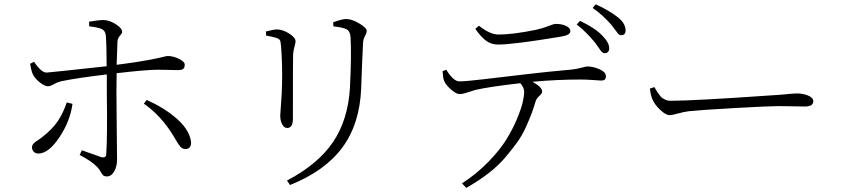

<svg xmlns="http://www.w3.org/2000/svg" viewBox="-20 -831 4020 917"><path d="M298.8 -341.8 326.2 -335Q315.4 -252.9 263.7 -175.3Q211.9 -97.7 163.1 -97.7Q149.4 -97.7 141.1 -106.4Q132.8 -115.2 132.8 -127Q132.8 -132.8 134.8 -137.2Q136.7 -141.6 141.6 -146.5Q146.5 -151.4 150.4 -154.3Q154.3 -157.2 164.1 -163.6Q173.8 -169.9 178.7 -173.8Q230.5 -213.9 256.3 -252.9Q282.2 -292 298.8 -341.8ZM406.2 -705.1 405.3 -727.5Q452.1 -735.4 476.6 -735.4Q505.9 -733.4 534.7 -714.4Q563.5 -695.3 563.5 -678.7Q563.5 -671.9 552.7 -660.2Q542 -648.4 541 -632.8Q538.1 -557.6 537.1 -521.5Q629.9 -533.2 686.5 -543.9Q743.2 -554.7 758.8 -559.1Q774.4 -563.5 781.2 -563.5Q807.6 -563.5 835 -549.8Q862.3 -536.1 862.3 -522.5Q862.3 -507.8 855 -502Q847.7 -496.1 829.1 -496.1Q816.4 -496.1 785.6 -497.1Q754.9 -498 733.4 -498Q680.7 -498 537.1 -481.4Q536.1 -447.3 536.1 -387.7Q536.1 -347.7 537.6 -211.4Q539.1 -75.2 539.1 -68.4Q539.1 -36.1 525.4 -12.2Q511.7 11.7 490.2 11.7Q478.5 11.7 473.1 6.8Q467.8 2 460.9 -10.3Q454.1 -22.5 446.3 -31.2Q418 -61.5 360.4 -90.8L371.1 -113.3Q463.9 -80.1 464.8 -80.1Q486.3 -76.2 487.3 -92.8Q493.2 -175.8 490.2 -389.6V-475.6Q351.6 -459 279.3 -444.3Q257.8 -440.4 238.8 -429.7Q219.7 -418.9 209 -418.9Q194.3 -418.9 171.9 -436Q149.4 -453.1 137.7 -474.6Q129.9 -489.3 124 -526.4L142.6 -536.1Q177.7 -483.4 203.1 -484.4Q210.9 -484.4 489.3 -514.6Q489.3 -610.4 485.4 -661.1Q483.4 -683.6 466.8 -691.9Q450.2 -700.2 406.2 -705.1ZM667 -335.9 680.7 -353.5Q760.7 -318.4 819.8 -268.1Q878.9 -217.8 890.6 -164.1Q895.5 -143.6 888.7 -131.3Q881.8 -119.1 866.2 -119.1Q858.4 -119.1 852.1 -122.1Q845.7 -125 839.8 -132.3Q834 -139.6 830.1 -145.5Q826.2 -151.4 819.3 -163.6Q812.5 -175.8 808.6 -181.6Q749 -279.3 667 -335.9Z M1705.1 -410.2Q1698.2 -238.3 1614.7 -126Q1531.2 -13.7 1365.2 52.7L1350.6 31.2Q1498 -45.9 1570.3 -152.3Q1642.6 -258.8 1651.4 -413.1Q1659.2 -565.4 1654.3 -653.3Q1652.3 -682.6 1634.8 -691.4Q1617.2 -700.2 1572.3 -705.1L1571.3 -724.6Q1614.3 -740.2 1632.8 -740.2Q1660.2 -740.2 1695.8 -719.2Q1731.4 -698.2 1731.4 -683.6Q1731.4 -673.8 1723.1 -658.7Q1714.8 -643.6 1713.9 -626Q1711.9 -595.7 1709 -517.6Q1706.1 -439.5 1705.1 -410.2ZM1301.8 -649.4Q1289.1 -654.3 1251 -661.1L1250 -680.7Q1287.1 -690.4 1302.7 -690.4Q1330.1 -690.4 1360.8 -670.9Q1391.6 -651.4 1391.6 -633.8Q1391.6 -627 1386.7 -609.4Q1381.8 -591.8 1379.9 -572.3Q1378.9 -561.5 1378.9 -263.7Q1378.9 -219.7 1351.6 -219.7Q1336.9 -219.7 1327.6 -237.3Q1318.4 -254.9 1318.4 -279.3Q1318.4 -289.1 1322.3 -336.4Q1326.2 -383.8 1327.1 -431.6Q1329.1 -525.4 1322.3 -610.4Q1321.3 -624 1319.8 -630.9Q1318.4 -637.7 1314.5 -642.1Q1310.5 -646.5 1301.8 -649.4Z M2250 -693.4 2267.6 -708Q2320.3 -666 2361.3 -666Q2428.7 -666 2539.1 -688.5Q2571.3 -695.3 2597.7 -706.1Q2624 -716.8 2634.8 -716.8Q2664.1 -716.8 2684.1 -707Q2704.1 -697.3 2704.1 -682.6Q2704.1 -663.1 2660.2 -656.2Q2431.6 -618.2 2359.4 -618.2Q2326.2 -618.2 2301.8 -636.2Q2277.3 -654.3 2250 -693.4ZM2093.8 -491.2 2111.3 -498Q2145.5 -442.4 2173.8 -442.4Q2203.1 -442.4 2286.1 -452.1Q2369.1 -461.9 2485.8 -475.6Q2602.5 -489.3 2681.6 -496.1Q2723.6 -499 2752 -506.3Q2780.3 -513.7 2784.2 -513.7Q2813.5 -513.7 2843.8 -500Q2874 -486.3 2874 -466.8Q2874 -457 2869.1 -451.7Q2864.3 -446.3 2849.6 -446.3Q2846.7 -446.3 2813.5 -448.7Q2780.3 -451.2 2752.9 -451.2Q2639.6 -451.2 2523.4 -440.4Q2569.3 -415 2569.3 -393.6Q2569.3 -384.8 2555.7 -372.6Q2542 -360.4 2538.1 -346.7Q2527.3 -311.5 2519 -289.1Q2510.7 -266.6 2492.7 -226.1Q2474.6 -185.5 2451.2 -152.8Q2427.7 -120.1 2394.5 -80.6Q2361.3 -41 2313.5 -3.9Q2265.6 33.2 2207 66.4L2186.5 44.9Q2255.9 0 2311.5 -57.1Q2367.2 -114.3 2397.9 -164.1Q2428.7 -213.9 2449.2 -263.2Q2469.7 -312.5 2476.6 -343.3Q2483.4 -374 2483.4 -391.6Q2483.4 -414.1 2464.8 -433.6Q2318.4 -417 2250 -401.4Q2240.2 -398.4 2224.1 -393.1Q2208 -387.7 2196.8 -384.8Q2185.5 -381.8 2175.8 -381.8Q2160.2 -380.9 2134.3 -403.3Q2108.4 -425.8 2100.6 -446.3Q2095.7 -458 2093.8 -491.2ZM2734.4 -713.9 2750 -731.4Q2822.3 -697.3 2856.4 -661.1Q2890.6 -627 2889.6 -598.6Q2889.6 -588.9 2883.3 -582.5Q2877 -576.2 2867.2 -577.1Q2860.4 -577.1 2854.5 -583Q2848.6 -588.9 2838.9 -603.5Q2829.1 -618.2 2822.3 -627Q2777.3 -681.6 2734.4 -713.9ZM2810.5 -793 2825.2 -810.5Q2889.6 -781.2 2931.6 -748Q2967.8 -718.8 2967.8 -685.5Q2967.8 -673.8 2961.9 -668Q2956.1 -662.1 2946.3 -663.1Q2938.5 -663.1 2932.6 -669.4Q2926.8 -675.8 2916.5 -690.4Q2906.2 -705.1 2899.4 -712.9Q2855.5 -762.7 2810.5 -793Z M3084 -408.2 3105.5 -415Q3115.2 -398.4 3117.2 -395Q3119.1 -391.6 3128.4 -378.9Q3137.7 -366.2 3143.6 -362.3Q3149.4 -358.4 3159.2 -354Q3168.9 -349.6 3180.7 -349.6Q3292 -349.6 3669.9 -376Q3704.1 -377.9 3738.8 -381.3Q3773.4 -384.8 3786.1 -384.8Q3815.4 -384.8 3839.8 -374.5Q3864.3 -364.3 3864.3 -347.7Q3864.3 -322.3 3824.2 -322.3Q3810.5 -322.3 3770 -323.2Q3729.5 -324.2 3697.3 -324.2Q3651.4 -324.2 3488.3 -314.9Q3325.2 -305.7 3269.5 -299.8Q3242.2 -295.9 3216.8 -288.6Q3191.4 -281.2 3177.7 -281.2Q3159.2 -281.2 3132.3 -307.1Q3105.5 -333 3095.7 -357.4Q3086.9 -378.9 3084 -408.2Z"/></svg>

Font: GenYoMin TW TTF Light
Style: Regular
Weight: 300
Version: Version 1.300